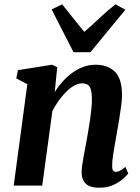

<svg xmlns="http://www.w3.org/2000/svg" viewBox="-20 -866 653 896"><path d="M235.5 -437Q253 -464 273.8 -487Q294.5 -510 318.8 -527.2Q343 -544.5 370 -554.2Q397 -564 427 -564Q482 -564 515.8 -531.8Q549.5 -499.5 549.5 -420.5Q549.5 -402.5 545.5 -371.8Q541.5 -341 536 -307.5Q530.5 -274 525.5 -246.5Q521.5 -221.5 516.2 -193.5Q511 -165.5 507.2 -139.2Q503.5 -113 503.5 -93Q503 -75.5 508.2 -69.8Q513.5 -64 520 -64Q529 -64 539.2 -69Q549.5 -74 565.5 -87L578.5 -56.5Q573.5 -49 556 -33Q538.5 -17 510.5 -3.5Q482.5 10 443.5 10Q410 10 392 -0.2Q374 -10.5 367.2 -27.5Q360.5 -44.5 361 -64Q361 -76.5 363.5 -94.2Q366 -112 369.8 -133Q373.5 -154 377.8 -176Q382 -198 385.5 -218Q389 -239 393.2 -263Q397.5 -287 401 -312Q404.5 -337 406.8 -360.8Q409 -384.5 409 -405.5Q408.5 -433.5 403.8 -449Q399 -464.5 388.8 -470.8Q378.5 -477 362 -477Q345.5 -477 326.8 -466.8Q308 -456.5 289.8 -438.5Q271.5 -420.5 254.8 -397.2Q238 -374 224.5 -348L177 0H44L107.5 -473L56 -500L63.5 -538.5L223.5 -564L247 -552ZM323 -622.5 221 -822 270 -846Q295 -815 320.8 -782.2Q346.5 -749.5 373.5 -717.5Q411 -749.5 445.2 -782.2Q479.5 -815 519 -846L565 -820.5L402 -622.5Z"/></svg>

Font: Merriweather 28pt
Style: Bold Italic
Weight: 700
Italic angle: -7.8°
Version: Version 2.101